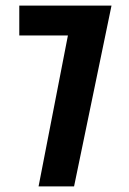

<svg xmlns="http://www.w3.org/2000/svg" viewBox="-20 -667 461 687"><path d="M49 -647H379L245 0H118L223 -540H49Z"/></svg>

Font: Squada One
Style: Regular
Weight: 400
Version: Version 1.001